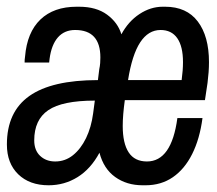

<svg xmlns="http://www.w3.org/2000/svg" viewBox="-26 -541 646 571"><path d="M118.5 10Q61.8 10 28.1 -22.8Q-5.5 -55.5 -5.5 -111.2Q-5.5 -208.5 61.4 -255.6Q128.2 -302.8 265.2 -302.8L269.2 -335.2Q271.2 -344.2 271.9 -353.4Q272.5 -362.5 272.5 -370.2Q272.5 -451.8 197.5 -451.8Q165.5 -451.8 146.2 -429.8Q127 -407.8 121.5 -366.5L120.2 -355H47.2Q47.2 -358.8 47.4 -363.4Q47.5 -368 48.5 -372.8Q54.5 -444.8 94.1 -482.9Q133.8 -521 202 -521H209Q260.5 -521 292.5 -497.4Q324.5 -473.8 335 -439Q355.8 -477.5 388.8 -499.2Q421.8 -521 458 -521H465Q529 -521 562.2 -477.1Q595.5 -433.2 595.5 -356.2Q595.5 -342 594.4 -326.4Q593.2 -310.8 591.2 -294.5L583.5 -243.2H345.2Q342.2 -221.5 340.6 -202.4Q339 -183.2 339 -166.5Q339 -114.5 356.8 -87.6Q374.5 -60.8 411 -60.8Q484.2 -60.8 501.5 -189.8H576.2Q568 -127.8 545.5 -82.9Q523 -38 488.1 -14Q453.2 10 406.8 10H398Q350.8 10 316.5 -14.6Q282.2 -39.2 269.8 -86.8Q243.8 -38.5 204.6 -14.2Q165.5 10 118.5 10ZM138.2 -60.8Q167.8 -60.8 191 -79.4Q214.2 -98 229.9 -130.2Q245.5 -162.5 251 -204L256 -241.8Q159 -241.8 117.4 -213.2Q75.8 -184.8 75.8 -123.5Q75.8 -94 93.4 -77.4Q111 -60.8 138.2 -60.8ZM354.8 -302.8H514.2Q516.2 -318 517.2 -331Q518.2 -344 518.2 -356.2Q518.2 -403 501.2 -427.4Q484.2 -451.8 451.5 -451.8Q415 -451.8 390.9 -415Q366.8 -378.2 354.8 -302.8Z"/></svg>

Font: Chivo Mono Medium
Style: Italic
Weight: 500
Italic angle: -8.05°
Monospace: yes
Designer: Hector Gatti
Foundry: Omnibus-Type
Version: Version 1.008